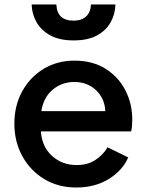

<svg xmlns="http://www.w3.org/2000/svg" viewBox="-20 -823 653 855"><path d="M320 12Q403 12 464.5 -26Q526 -64 551 -122L459 -167Q439 -133 404.5 -110.5Q370 -88 321 -88Q257 -88 212 -128.5Q167 -169 162 -238H564Q567 -250 568 -264Q569 -278 569 -291Q569 -361 538.5 -420.5Q508 -480 450.5 -516.5Q393 -553 311 -553Q235 -553 174.5 -516.5Q114 -480 79 -416.5Q44 -353 44 -272Q44 -192 79.5 -127.5Q115 -63 177 -25.5Q239 12 320 12ZM311 -458Q368 -458 407 -422Q446 -386 449 -328H164Q174 -390 215 -424Q256 -458 311 -458ZM308 -643Q371 -643 411.5 -665Q452 -687 472.5 -723.5Q493 -760 494 -803H385Q384 -769 363.5 -750Q343 -731 308 -731Q234 -731 231 -803H121Q122 -761 142.5 -724.5Q163 -688 204 -665.5Q245 -643 308 -643Z"/></svg>

Font: Custom Plus Jakarta Sans SemiBold
Style: Regular
Weight: 600
Designer: Gumpita Rahayu & FullSphere
Foundry: Tokotype & FullSphere
Version: Version 1.001;hotconv 1.0.117;makeotfexe 2.5.65602